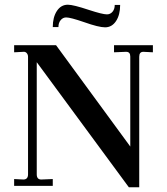

<svg xmlns="http://www.w3.org/2000/svg" viewBox="-20 -789 709 815"><path d="M527 6 136 -525V-49Q136 -27 155 -27L204 -29V0H40V-29L79 -27Q99 -27 99 -49V-548Q99 -557 93.5 -563.5Q88 -570 79 -569L40 -567V-597H218L533 -167V-549Q533 -569 516 -569H513L464 -567V-597H629V-567L590 -569H588Q571 -569 571 -548V6ZM426 -673Q399 -673 337 -695Q279 -715 261 -715Q247 -715 237.5 -703.5Q228 -692 228 -674H204Q204 -716 221.5 -742.5Q239 -769 268 -769Q291 -769 357 -747Q415 -728 434 -728Q448 -728 457.5 -739Q467 -750 467 -768H490Q490 -726 472.5 -699.5Q455 -673 426 -673Z"/></svg>

Font: UnnaMedium
Style: Regular
Weight: 500
Designer: Jorge de Buen Unna
Foundry: Omnibus-Type
Version: Version 2.008;hotconv 1.0.109;makeotfexe 2.5.65596